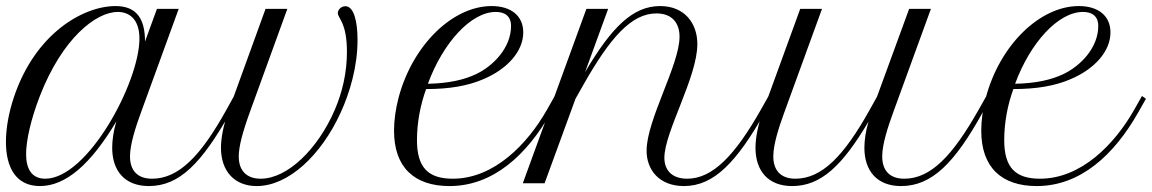

<svg xmlns="http://www.w3.org/2000/svg" viewBox="-48 -608 3822 637"><path d="M-2 -285.2C-19 -234.4 -28.3 -182.6 -28.3 -137.2C-28.3 -53.2 4.4 9.3 84.5 9.3C169.9 9.3 252.9 -62.5 337.9 -205.1C328.6 -173.3 324.2 -143.1 324.2 -117.7C324.2 -41 366.2 9.3 445.8 9.3C547.4 9.3 621.1 -66.4 716.3 -235.4L741.7 -280.3L728.5 -289.6L703.6 -244.6C617.7 -89.4 544.4 -15.1 456.5 -15.1C406.7 -15.1 383.3 -43.9 383.3 -88.9C383.3 -129.4 401.9 -186 420.4 -236.8L544.9 -578.6H472.7L433.1 -470.2C433.1 -540.5 409.2 -587.9 335.4 -587.9C228 -587.9 68.8 -497.1 -2 -285.2ZM102.1 -15.1C58.6 -15.1 38.6 -45.9 38.6 -96.7C38.6 -141.6 54.2 -211.9 84.5 -290C158.2 -479.5 269.5 -568.4 342.8 -568.4C378.9 -568.4 414.6 -546.4 414.6 -480C414.6 -334.5 242.7 -15.1 102.1 -15.1Z M905.3 -578.6H833L709 -236.8C693.4 -192.9 685.1 -150.4 685.1 -117.7C685.1 -40.5 729.5 9.3 803.7 9.3C908.7 9.3 1017.1 -92.3 1082 -233.9C1112.3 -299.8 1138.2 -386.7 1138.2 -475.6C1138.2 -537.1 1126 -587.4 1097.7 -587.4C1085 -587.4 1072.8 -576.7 1072.8 -564.9C1072.8 -546.9 1103 -534.7 1103 -436C1103 -368.2 1088.4 -303.2 1062.5 -243.2C1006.8 -113.8 905.8 -15.1 816.9 -15.1C769.5 -15.1 744.1 -42.5 744.1 -88.9C744.1 -120.6 755.9 -167 781.2 -236.8Z M1443.4 9.3C1587.9 9.3 1700.2 -93.8 1780.3 -235.4L1805.7 -280.3L1792.5 -289.6L1767.1 -244.6C1702.1 -129.9 1591.3 -15.1 1454.1 -15.1C1372.1 -15.1 1335.4 -52.7 1335.4 -143.1C1335.4 -201.7 1346.7 -259.8 1365.7 -312.5C1443.4 -312.5 1503.9 -323.2 1554.2 -344.7C1636.2 -378.9 1688 -438.5 1688 -500.5C1688 -555.2 1647.9 -587.9 1583 -587.9C1453.6 -587.9 1320.8 -458.5 1274.4 -284.2C1264.2 -245.6 1259.3 -207.5 1259.3 -174.3C1259.3 -53.2 1326.2 9.3 1443.4 9.3ZM1596.7 -568.4C1625 -568.4 1647.5 -556.2 1647.5 -521.5C1647.5 -450.7 1589.8 -389.2 1529.8 -361.3C1492.2 -343.8 1442.9 -331.5 1371.6 -330.1C1421.9 -466.3 1514.6 -568.4 1596.7 -568.4Z M1686.5 0H1758.8L1861.3 -280.3L1886.7 -325.2C1976.6 -484.4 2047.4 -563.5 2129.9 -563.5C2183.1 -563.5 2206.5 -530.3 2206.5 -486.3C2206.5 -392.6 2097.2 -210.4 2097.2 -107.9C2097.2 -44.4 2139.2 9.3 2221.2 9.3C2321.3 9.3 2396.5 -70.8 2489.7 -235.4L2515.1 -280.3L2502 -289.6L2476.6 -244.6C2390.1 -91.8 2315.9 -15.1 2231.9 -15.1C2179.7 -15.1 2156.2 -44.9 2156.2 -84.5C2156.2 -170.4 2265.6 -351.6 2265.6 -461.9C2265.6 -530.3 2223.6 -587.9 2142.1 -587.9C2051.3 -587.9 1981 -517.6 1893.1 -368.7L1969.7 -578.6H1897.5Z M2482.4 -236.8C2466.8 -192.9 2458.5 -151.4 2458.5 -117.7C2458.5 -41 2500.5 9.3 2580.1 9.3C2675.8 9.3 2746.6 -58.1 2833.5 -204.6C2824.2 -173.3 2819.8 -143.1 2819.8 -117.7C2819.8 -41 2861.8 9.3 2941.4 9.3C3043 9.3 3118.7 -65.9 3212.4 -235.4L3237.3 -280.3L3224.6 -289.6L3199.2 -244.6C3112.3 -90.8 3040 -15.1 2952.1 -15.1C2902.3 -15.1 2878.9 -43.9 2878.9 -88.9C2878.9 -129.4 2897.5 -186 2916 -236.8L3040.5 -578.6H2968.3L2861.8 -287.6L2837.9 -244.6C2752 -90.3 2678.7 -15.1 2590.8 -15.1C2541.5 -15.1 2517.6 -43.9 2517.6 -88.9C2517.6 -129.4 2536.1 -186 2554.7 -236.8L2679.2 -578.6H2606.9Z M3391.6 9.3C3536.1 9.3 3648.4 -93.8 3728.5 -235.4L3753.9 -280.3L3740.7 -289.6L3715.3 -244.6C3650.4 -129.9 3539.6 -15.1 3402.3 -15.1C3320.3 -15.1 3283.7 -52.7 3283.7 -143.1C3283.7 -201.7 3294.9 -259.8 3314 -312.5C3391.6 -312.5 3452.1 -323.2 3502.4 -344.7C3584.5 -378.9 3636.2 -438.5 3636.2 -500.5C3636.2 -555.2 3596.2 -587.9 3531.2 -587.9C3401.9 -587.9 3269 -458.5 3222.7 -284.2C3212.4 -245.6 3207.5 -207.5 3207.5 -174.3C3207.5 -53.2 3274.4 9.3 3391.6 9.3ZM3544.9 -568.4C3573.2 -568.4 3595.7 -556.2 3595.7 -521.5C3595.7 -450.7 3538.1 -389.2 3478 -361.3C3440.4 -343.8 3391.1 -331.5 3319.8 -330.1C3370.1 -466.3 3462.9 -568.4 3544.9 -568.4Z"/></svg>

Font: Petit Formal Script
Style: Regular
Weight: 400
Designer: Pablo Impallari, Brenda Gallo, Rodrigo Fuenzalida
Foundry: Pablo Impallari, Brenda Gallo, Rodrigo Fuenzalida
Version: Version 1.001